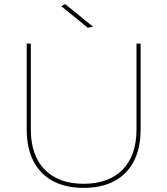

<svg xmlns="http://www.w3.org/2000/svg" viewBox="-20 -911 814 934"><path d="M130 -281Q130 -155 197.5 -86Q265 -17 387 -17Q509 -17 576.5 -86Q644 -155 644 -281V-699H664V-281Q664 -191 631.5 -127.5Q599 -64 537 -30.5Q475 3 387 3Q299 3 237 -30.5Q175 -64 142.5 -127.5Q110 -191 110 -281V-699H130ZM297 -891 433 -781 407 -776 278 -881Z"/></svg>

Font: Alexandria Thin
Style: Regular
Weight: 250
Designer: Mohamed Gaber
Foundry: Kief Type Foundry
Version: Version 5.100